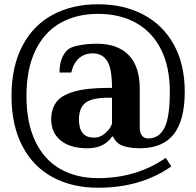

<svg xmlns="http://www.w3.org/2000/svg" viewBox="-20 -700 917 900"><path d="M34 -250Q34 -388 85 -485Q136 -582 227.5 -631Q319 -680 440 -680Q560 -680 652 -631.5Q744 -583 795 -490.5Q846 -398 846 -270Q846 -137 794.5 -71Q743 -5 635 -5Q594 -5 560 -15Q526 -25 510 -60H505Q494 -43 479 -32Q445 -5 390 -5Q309 -5 264.5 -41.5Q220 -78 220 -140Q220 -188 243.5 -220.5Q267 -253 326.5 -270.5Q386 -288 490 -288H505Q505 -380 482 -415Q459 -450 414 -450Q378 -450 351.5 -428Q325 -406 314 -360H259Q259 -429 295 -465Q309 -479 348 -487Q387 -495 434 -495Q531 -495 583 -442Q635 -389 635 -285V-102Q635 -79 645 -65Q655 -51 675 -51Q725 -51 750.5 -100Q776 -149 776 -270Q776 -387 734.5 -469Q693 -551 617 -593Q541 -635 440 -635Q338 -635 262.5 -592Q187 -549 145.5 -462.5Q104 -376 104 -250Q104 -124 145.5 -37.5Q187 49 262.5 92Q338 135 440 135Q620 135 757 40L783 80Q641 180 440 180Q319 180 227.5 131Q136 82 85 -15Q34 -112 34 -250ZM485 -87Q498 -101 505 -120V-242H490Q411 -242 380.5 -218Q350 -194 350 -140Q350 -55 420 -55Q441 -55 456 -63.5Q471 -72 485 -87Z"/></svg>

Font: Philosopher
Style: Bold
Weight: 700
Designer: Jovanny Lemonad
Foundry: Jovanny Lemonad
Version: Version 2.000